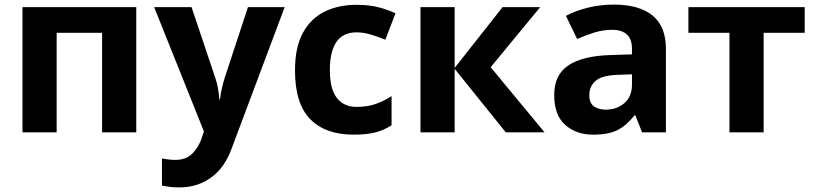

<svg xmlns="http://www.w3.org/2000/svg" viewBox="-20 -577 3551 837"><path d="M574 -546V0H425V-434H227V0H78V-546Z M652 -546H815L918 -239Q926 -217 930 -193.5Q934 -170 936 -144H939Q942 -170 947.5 -193.5Q953 -217 960 -239L1061 -546H1221L990 70Q959 155 899.5 197.5Q840 240 762 240Q737 240 718.5 237.5Q700 235 686 232V114Q697 116 712.5 118Q728 120 745 120Q792 120 819.5 91.5Q847 63 860 23L869 -4Z M1521 10Q1399 10 1332.5 -57.5Q1266 -125 1266 -270Q1266 -370 1300 -433Q1334 -496 1394.5 -526Q1455 -556 1534 -556Q1590 -556 1631.5 -545Q1673 -534 1704 -519L1660 -404Q1625 -418 1594.5 -427Q1564 -436 1534 -436Q1418 -436 1418 -271Q1418 -189 1448.5 -150Q1479 -111 1534 -111Q1581 -111 1617 -123.5Q1653 -136 1687 -158V-31Q1653 -9 1615.5 0.5Q1578 10 1521 10Z M2171 -546H2335L2119 -284L2354 0H2185L1962 -277V0H1813V-546H1962V-281Z M2656 -557Q2766 -557 2824.5 -509.5Q2883 -462 2883 -364V0H2779L2750 -74H2746Q2711 -30 2672 -10Q2633 10 2565 10Q2492 10 2444 -32.5Q2396 -75 2396 -163Q2396 -250 2457 -291.5Q2518 -333 2640 -337L2735 -340V-364Q2735 -407 2712.5 -427Q2690 -447 2650 -447Q2610 -447 2572 -435.5Q2534 -424 2496 -407L2447 -508Q2491 -531 2544.5 -544Q2598 -557 2656 -557ZM2677 -251Q2605 -249 2577 -225Q2549 -201 2549 -162Q2549 -128 2569 -113.5Q2589 -99 2621 -99Q2669 -99 2702 -127.5Q2735 -156 2735 -208V-253Z M3488 -434H3309V0H3160V-434H2981V-546H3488Z"/></svg>

Font: TSCustom
Style: Regular
Weight: 400
Designer: Monotype Design Team
Foundry: Monotype Imaging Inc.
Version: Version 2.004; ttfautohint (v1.8.3) -l 8 -r 50 -G 200 -x 14 